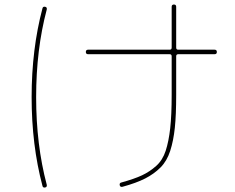

<svg xmlns="http://www.w3.org/2000/svg" viewBox="-20 -790 1040 850"><path d="M731 -550H370Q360 -550 360 -560Q360 -570 370 -570H731Q740 -570 740 -579V-760Q740 -770 750 -770Q760 -770 760 -760V-579Q760 -570 769 -570H930Q940 -570 940 -560Q940 -550 930 -550H769Q760 -550 760 -541V-370Q760 -282 754 -224.5Q748 -167 733.5 -122Q719 -77 690.5 -48.5Q662 -20 623 0Q584 20 522 37Q512 39 510 30Q508 20 517 18Q575 2 609 -14Q643 -30 671.5 -55.5Q700 -81 713.5 -122.5Q727 -164 733.5 -222Q740 -280 740 -370V-541Q740 -550 731 -550ZM180 40Q170 42 168 33Q120 -148 120 -360Q120 -572 168 -753Q170 -762 180 -760Q189 -758 187 -748Q140 -571 140 -360Q140 -149 187 28Q189 38 180 40Z"/></svg>

Font: Rounded Mplus 1c Thin
Style: Regular
Weight: 250
Version: Version 1.059.20150529